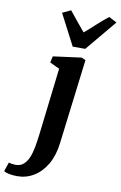

<svg xmlns="http://www.w3.org/2000/svg" viewBox="-236 -918 777 1237"><g transform="rotate(10 153.0 -299.5)"><path d="M203.5 0.5Q193.5 82.5 160 139.8Q126.5 197 76.8 227.2Q27 257.5 -31.5 257.5Q-59.5 257.5 -84.5 252.8Q-109.5 248 -119.5 239.5L-99.5 181Q-92.5 183 -78.8 185.2Q-65 187.5 -55.5 187.5Q-24 187.5 -3.5 170Q17 152.5 29.8 122.5Q42.5 92.5 49.8 53Q57 13.5 62.5 -30.5L114.5 -471L51 -501L60.5 -542.5L245.5 -567L272 -555ZM176 -626.5 70.5 -829.5 125.5 -855.5Q150.5 -825 176.2 -792.8Q202 -760.5 229 -729Q266.5 -760.5 301 -792.8Q335.5 -825 375 -855.5L426.5 -828.5L258 -626.5Z"/></g></svg>

Font: Merriweather 20pt ExtraBold
Style: Italic
Weight: 800
Italic angle: -7.8°
Version: Version 2.101